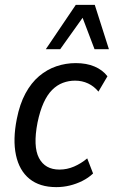

<svg xmlns="http://www.w3.org/2000/svg" viewBox="-20 -759 467 788"><path d="M211 9Q143 9 101 -25Q59 -59 45.5 -122.5Q32 -186 49 -271Q61 -332 84.5 -375.5Q108 -419 140.5 -446.5Q173 -474 211.5 -487Q250 -500 291 -500Q335 -500 368 -486Q401 -472 421 -446L384 -383Q366 -405 341.5 -416.5Q317 -428 288 -428Q262 -428 238 -419Q214 -410 194 -390Q174 -370 159 -337Q144 -304 134 -256Q115 -158 140 -110.5Q165 -63 224 -63Q255 -63 284 -75.5Q313 -88 338 -109L362 -47Q343 -29 318 -16.5Q293 -4 266 2.5Q239 9 211 9ZM168 -557 291 -739H369L427 -557H368L319 -686L227 -557Z"/></svg>

Font: Nunito Sans 10pt Condensed Medium
Style: Italic
Weight: 500
Width: 3
Italic angle: -9°
Designer: Vernon Adams
Foundry: Vernon Adams
Version: Version 3.101;gftools[0.9.27]